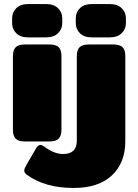

<svg xmlns="http://www.w3.org/2000/svg" viewBox="-20 -700 683 950"><path d="M40 -585V-610Q40 -639 60.5 -659.5Q81 -680 120 -680H207Q246 -680 267 -659.5Q288 -639 288 -610V-585Q288 -556 267 -535.5Q246 -515 207 -515H120Q81 -515 60.5 -535.5Q40 -556 40 -585ZM355 -585V-610Q355 -639 375.5 -659.5Q396 -680 435 -680H522Q561 -680 582 -659.5Q603 -639 603 -610V-585Q603 -556 582 -535.5Q561 -515 522 -515H435Q396 -515 375.5 -535.5Q355 -556 355 -585ZM44 -57V-423Q44 -452 57.5 -466Q71 -480 104 -480H223Q257 -480 270.5 -466.5Q284 -453 284 -423V-57Q284 -28 270.5 -14Q257 0 223 0H104Q71 0 57.5 -14Q44 -28 44 -57ZM112 164Q100 155 100 144Q100 135 109 119L159 33Q169 17 180 17Q187 17 200 26Q248 62 292 62Q360 62 360 -3V-423Q360 -452 373.5 -466Q387 -480 420 -480H539Q573 -480 586.5 -466.5Q600 -453 600 -423V-1Q600 105 534 167.5Q468 230 344 230Q202 230 112 164Z"/></svg>

Font: Mitr
Style: Bold
Weight: 700
Designer: Thanarat Vachiruckul
Foundry: Cadson Demak
Version: Version 1.003